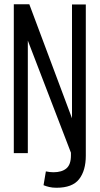

<svg xmlns="http://www.w3.org/2000/svg" viewBox="-20 -721 469 904"><path d="M45 0V-701H118L319 -164V-700H384V12Q384 82 352.5 122.5Q321 163 246 163Q227 163 212 159.5Q197 156 185 151L196 86Q205 88 214.5 89Q224 90 232 90Q271 90 292.5 72Q314 54 314 11V-2L111 -530V0Z"/></svg>

Font: Georama Condensed
Style: Regular
Weight: 400
Width: 3
Designer: Jean-Baptiste Levee
Foundry: Production Type
Version: Version 1.000